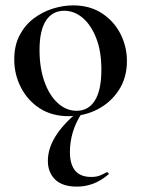

<svg xmlns="http://www.w3.org/2000/svg" viewBox="-20 -419 526 714"><path d="M266 275Q212 275 185 248.5Q158 222 158 179Q158 134 186 88.5Q214 43 271 -4L286 -1Q261 37 250.5 73.5Q240 110 240 146Q240 192 259.5 215.5Q279 239 319 239Q339 239 352 233.5Q365 228 376 222Q379 220 382.5 224Q386 228 383 230Q354 254 325.5 264.5Q297 275 266 275ZM235 13Q173 13 128 -16Q83 -45 58 -93.5Q33 -142 33 -198Q33 -250 53 -288Q73 -326 105.5 -350.5Q138 -375 176.5 -387Q215 -399 252 -399Q315 -399 360 -369Q405 -339 428.5 -292Q452 -245 452 -192Q452 -130 422 -84Q392 -38 343 -12.5Q294 13 235 13ZM265 -7Q309 -7 333 -45.5Q357 -84 357 -160Q357 -229 337.5 -278Q318 -327 287 -353Q256 -379 219 -379Q175 -379 151 -342.5Q127 -306 127 -233Q127 -167 145 -116Q163 -65 194.5 -36Q226 -7 265 -7Z"/></svg>

Font: Cormorant Light SemiBold
Style: Regular
Weight: 600
Version: Version 4.000